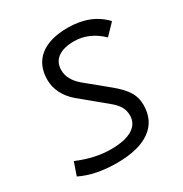

<svg xmlns="http://www.w3.org/2000/svg" viewBox="-166 -829 919 965"><g transform="rotate(-30 293.0 -346.5)"><path d="M237.3 9.8Q113.8 9.8 27.3 -32.7L53.2 -107.4Q152.8 -64.9 246.6 -64.9Q326.7 -64.9 369.6 -90.8Q412.6 -116.7 412.6 -165.5Q412.6 -195.3 399.2 -217.5Q385.7 -239.7 359.9 -260.7L215.8 -379.9Q180.2 -410.2 161.1 -448Q142.1 -485.8 142.1 -525.9Q142.1 -611.8 198.7 -657.5Q255.4 -703.1 360.8 -703.1Q494.1 -703.1 571.3 -620.6L512.7 -559.6Q476.6 -594.7 436.5 -611.6Q396.5 -628.4 355 -628.4Q293.9 -628.4 260.5 -604.2Q227.1 -580.1 227.1 -534.2Q227.1 -477.5 284.2 -430.2L409.2 -327.6Q452.6 -292 475.3 -257.1Q498 -222.2 498 -176.8Q498 -85.9 430.9 -38.1Q363.8 9.8 237.3 9.8Z"/></g></svg>

Font: CaskaydiaCove NFP SemiLight
Style: Italic
Weight: 350
Italic angle: -10°
Designer: Aaron Bell
Foundry: Saja Typeworks
Version: Version 2111.001; VTT 6.35;Nerd Fonts 3.1.1